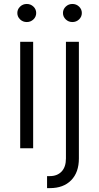

<svg xmlns="http://www.w3.org/2000/svg" viewBox="-20 -760 508 984"><path d="M83.5 0V-545.9H149.9V0ZM117.2 -647Q97.2 -647 83 -660.6Q68.8 -674.3 68.8 -693.4Q68.8 -712.4 83 -726.1Q97.2 -739.7 117.2 -739.7Q137.2 -739.7 151.4 -726.1Q165.5 -712.4 165.5 -693.4Q165.5 -674.3 151.4 -660.6Q137.2 -647 117.2 -647ZM317.9 -545.9H384.3V52.2Q384.3 123.5 344.7 163.8Q305.2 204.1 235.8 204.1H221.2V142.6H234.9Q273.4 142.6 295.7 119.1Q317.9 95.7 317.9 52.2ZM351.1 -647Q331.1 -647 316.9 -660.6Q302.7 -674.3 302.7 -693.4Q302.7 -712.4 316.9 -726.1Q331.1 -739.7 351.1 -739.7Q371.1 -739.7 385.3 -726.1Q399.4 -712.4 399.4 -693.4Q399.4 -674.3 385.3 -660.6Q371.1 -647 351.1 -647Z"/></svg>

Font: Inter Light
Style: Regular
Weight: 300
Designer: Rasmus Andersson
Foundry: rsms
Version: Version 4.000;git-a52131595